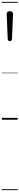

<svg xmlns="http://www.w3.org/2000/svg" viewBox="-20 -1287 209 2064"><path d="M86 -845Q75 -845 69.5 -851.5Q64 -858 63 -868L52 -1137Q51 -1149 59.5 -1158Q68 -1167 86 -1167Q104 -1167 112.5 -1158Q121 -1149 120 -1137L109 -870Q108 -860 102.5 -852.5Q97 -845 86 -845ZM0 747H169V757H0ZM0 -20H169V0H0ZM0 -505H169V-500H0ZM0 -1267H169V-1257H0Z"/></svg>

Font: Playwrite VN Guides
Style: Regular
Weight: 400
Designer: Veronika Burian, José Scaglione
Foundry: TypeTogether
Version: Version 1.003